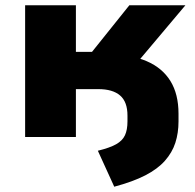

<svg xmlns="http://www.w3.org/2000/svg" viewBox="-20 -518 738 726"><path d="M412 188 350 52Q395 41 419 27.5Q443 14 452.5 -6.5Q462 -27 462 -59V-81Q462 -133 434 -157Q406 -181 352 -181H267V0H75V-498H267V-322H328L469 -498H681L462 -238L389 -313Q476 -312 535 -286.5Q594 -261 624.5 -211.5Q655 -162 655 -88V-59Q655 -15 643 22Q631 59 603.5 90Q576 121 529.5 145Q483 169 412 188Z"/></svg>

Font: Nunito Sans 10pt SemiExpanded Black
Style: Regular
Weight: 900
Width: 6
Designer: Vernon Adams
Foundry: Vernon Adams
Version: Version 3.101;gftools[0.9.27]